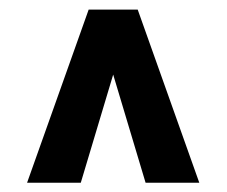

<svg xmlns="http://www.w3.org/2000/svg" viewBox="-20 -573 478 405"><path d="M259.8 -552.7 150.4 -187.5H37.1L167 -552.7ZM287.1 -187.5 177.7 -552.7H270.5L400.4 -187.5Z"/></svg>

Font: Sudo Var
Style: Regular
Weight: 400
Monospace: yes
Designer: Jens Kutilek
Foundry: Jens Kutilek
Version: Version 0.065;FEAKit 1.0